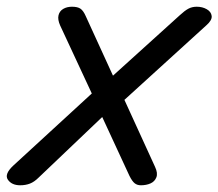

<svg xmlns="http://www.w3.org/2000/svg" viewBox="-55 -536 649 571"><path d="M406 -40Q415 -21 410 -8.5Q405 4 392.5 9.5Q380 15 364 15Q353 15 345.5 9Q338 3 330 -13L249 -188L60 -8Q47 5 34 10Q21 15 5 15Q-20 15 -31.5 -1.5Q-43 -18 -15 -44L218 -258L124 -460Q116 -478 119 -490.5Q122 -503 133 -509.5Q144 -516 159 -516Q176 -516 184.5 -510Q193 -504 200 -488L281 -311L480 -491Q494 -504 505 -510Q516 -516 530 -516Q547 -516 560 -508.5Q573 -501 574.5 -488.5Q576 -476 559 -461L315 -239Z"/></svg>

Font: Playwrite CO
Style: Regular
Weight: 400
Designer: Veronika Burian, José Scaglione
Foundry: TypeTogether
Version: Version 1.000